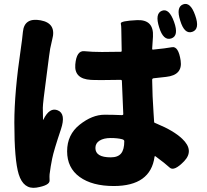

<svg xmlns="http://www.w3.org/2000/svg" viewBox="-20 -867 1040 964"><path d="M163 75Q98 85 74 8Q52 -63 52 -251Q52 -404 85 -626Q91 -666 95 -707Q102 -780 184 -765Q265 -750 242 -668Q241 -663 232 -623Q230 -615 214 -489Q195 -348 195 -326Q195 -285 196 -267Q196 -262 198 -267Q229 -330 270 -313Q312 -296 286 -218Q250 -111 242 -71Q234 -32 229 8Q228 15 229 40Q229 64 163 75ZM551 67Q443 67 380 21.5Q317 -24 317 -107.5Q317 -191 380 -241Q443 -291 505 -291Q548 -291 591 -289Q599 -289 599 -294L592 -460Q592 -466 586 -466H577Q535 -465 493 -465Q446 -465 436 -466Q352 -471 358 -543Q364 -614 403.5 -610Q443 -606 492 -606Q534 -606 576 -607H586Q591 -607 591 -612L590 -666Q589 -709 589 -722.5Q589 -736 586.5 -749Q584 -762 669 -766Q753 -769 748 -683L744 -622Q744 -617 749 -618Q811 -624 843.5 -630Q876 -636 887 -563Q898 -490 814 -481L751 -474Q744 -473 744 -466Q745 -384 751 -299Q754 -255 754 -253Q754 -251 767 -246Q852 -211 895 -170Q956 -112 905 -58Q854 -5 832 -25.5Q810 -46 761 -82Q757 -85 756 -80Q736 67 551 67ZM536 -77Q572 -77 588 -96.5Q604 -116 604 -158Q604 -165 593 -168Q570 -174 535.5 -174Q501 -174 480 -161Q459 -148 459 -124Q459 -77 536 -77ZM840 -674Q800 -661 779 -730Q757 -799 793 -813Q829 -827 854 -757Q879 -687 840 -674ZM945 -707Q906 -694 885 -763Q863 -831 899 -845Q936 -859 960 -790Q985 -720 945 -707Z"/></svg>

Font: Resource Han Rounded KR Heavy
Style: Regular
Weight: 900
Designer: Cyano Hao (round all glyphs); Ryoko NISHIZUKA 西塚涼子 (kana, bopomofo & ideographs); Paul D. Hunt (Latin, Greek & Cyrillic)
Foundry: Cyano Hao
Version: 0.990